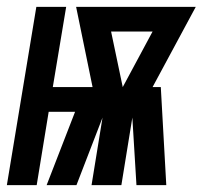

<svg xmlns="http://www.w3.org/2000/svg" viewBox="-53 -540 591 560"><path d="M-33 0 53 -520H140L101 -286H217L169 -520H518L392 -286H416L432 0H345L333 -197L301 0H214L246 -197L170 0H83L166 -214H89L54 0ZM305 -286 392 -448H271Z"/></svg>

Font: Iosevka Heavy
Style: Italic
Weight: 900
Italic angle: -9°
Monospace: yes
Designer: Belleve Invis
Foundry: Belleve Invis
Version: Version 32.5.0; ttfautohint (v1.8.4)